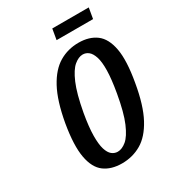

<svg xmlns="http://www.w3.org/2000/svg" viewBox="-205 -970 990 1094"><g transform="rotate(-30 290.5 -422.5)"><path d="M273 10Q203 10 157.5 -23.5Q112 -57 97.5 -136Q83 -215 106 -350Q130 -485 172.5 -563.5Q215 -642 272.5 -676Q330 -710 400 -710Q470 -710 515.5 -676Q561 -642 575.5 -563.5Q590 -485 566 -350Q543 -215 500.5 -136Q458 -57 400.5 -23.5Q343 10 273 10ZM285 -60Q313 -60 342.5 -84.5Q372 -109 399 -172Q426 -235 446 -350Q461 -436 462 -492.5Q463 -549 452.5 -581Q442 -613 425 -626.5Q408 -640 387 -640Q360 -640 330.5 -615.5Q301 -591 274 -528Q247 -465 226 -350Q211 -264 210.5 -207.5Q210 -151 220 -119Q230 -87 247 -73.5Q264 -60 285 -60ZM300 -785 312 -855H552L540 -785Z"/></g></svg>

Font: Cuprum
Style: Bold Italic
Weight: 700
Italic angle: -10°
Designer: Jovanny Lemonad
Foundry: Jovanny Lemonad
Version: Version 3.000